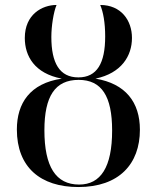

<svg xmlns="http://www.w3.org/2000/svg" viewBox="-20 -744 632 774"><path d="M296 10C460 10 544 -83 544 -221C544 -332 486 -407 365 -427C470 -449 512 -519 512 -591C512 -662 468 -724 384 -724C396 -696 404 -653 404 -597C404 -489 371 -432 296 -432C220 -432 187 -490 187 -595C187 -639 196 -696 208 -724C150 -724 80 -686 80 -591C80 -518 119 -448 229 -427C101 -408 48 -328 48 -222C48 -70 143 10 296 10ZM299 0C205 0 159 -72 159 -219C159 -356 202 -422 297 -422C390 -422 432 -356 432 -218C432 -70 386 0 299 0Z"/></svg>

Font: Noto Serif Display Condensed Medium
Style: Regular
Weight: 500
Width: 3
Designer: Monotype Design Team
Foundry: Monotype Imaging Inc.
Version: Version 2.009